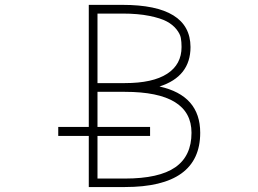

<svg xmlns="http://www.w3.org/2000/svg" viewBox="-20 -752 1040 774"><path d="M373 -417H483.4Q595.7 -417 653.8 -454.6Q711.9 -492.2 711.9 -562.5Q711.9 -583 709 -599.1Q706.1 -615.2 691.4 -633.8Q676.8 -652.3 652.3 -665.5Q627.9 -678.7 582 -688Q536.1 -697.3 473.6 -697.3H373ZM373 -240.2H585V-204.1H373V-32.2H483.4Q621.1 -32.2 686.5 -77.6Q752 -123 752 -216.8Q752 -381.8 483.4 -381.8H373ZM623 -403.3Q787.1 -367.2 787.1 -216.8Q787.1 2 483.4 2H337.9V-204.1H214.8V-240.2H337.9V-732.4H473.6Q747.1 -732.4 748 -562.5Q748 -443.4 623 -403.3Z"/></svg>

Font: GenEi Gothic M ExtraLight
Style: Regular
Weight: 200
Designer: o_tamon (Modified); [Source Han Sans]
Ryoko NISHIZUKA  (kana & ideographs); Paul D. Hunt (Latin, Greek & Cyrillic); Wenl
Version: Version 1.1a;Original Version 1.004